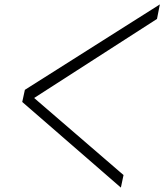

<svg xmlns="http://www.w3.org/2000/svg" viewBox="-20 -709 746 872"><path d="M706 -689 693 -623 135 -264 541 86 529 143 81 -246 93 -301Z"/></svg>

Font: GFS Didot
Style: Bold Italic
Weight: 700
Italic angle: -12°
Designer: Designed by Takis Katsoulidis and George D. Matthiopoulos.
Foundry: Designed by Takis Katsoulidis and George D. Matthiopoulos.
Version: Version 1.0